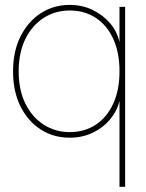

<svg xmlns="http://www.w3.org/2000/svg" viewBox="-20 -543 586 768"><path d="M480.5 204.1H458V-136.7H457.5Q446.8 -96.2 418.5 -63.2Q390.1 -30.3 349.1 -11.2Q308.1 7.8 258.8 7.8Q194.3 7.8 143.1 -24.9Q91.8 -57.6 62 -117.4Q32.2 -177.2 32.2 -257.8Q32.2 -337.9 62.3 -397.7Q92.3 -457.5 143.6 -490.5Q194.8 -523.4 258.8 -523.4Q308.1 -523.4 349.6 -503.7Q391.1 -483.9 419.7 -450.7Q448.2 -417.5 457.5 -376H458V-515.6H480.5ZM258.8 -14.6Q318.4 -14.6 363.3 -44.4Q408.2 -74.2 433.1 -128.7Q458 -183.1 458 -257.8Q458 -332.5 433.1 -387.2Q408.2 -441.9 363.3 -471.4Q318.4 -501 258.8 -501Q201.2 -501 154.8 -471.4Q108.4 -441.9 81.5 -387.2Q54.7 -332.5 54.7 -257.8Q54.7 -183.1 81.5 -128.7Q108.4 -74.2 154.8 -44.4Q201.2 -14.6 258.8 -14.6Z"/></svg>

Font: Inter Display Thin
Style: Regular
Weight: 100
Designer: Rasmus Andersson
Foundry: rsms
Version: Version 4.000;git-a52131595